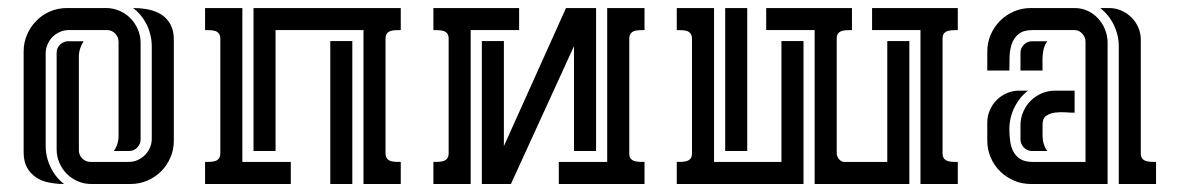

<svg xmlns="http://www.w3.org/2000/svg" viewBox="-20 -460 2949 480"><path d="M177.2 -84Q177.2 -72.3 185.8 -63.7Q194.3 -55.2 206.1 -55.2H301.3Q313.5 -55.2 324 -59.8Q334.5 -64.5 342.3 -72.3Q350.1 -80.1 354.7 -90.6Q359.4 -101.1 359.4 -113.3V-344.2Q359.4 -372.1 347.2 -397.5Q335 -422.9 313 -439.9Q332.5 -439.9 350.8 -436.3Q369.1 -432.6 383.3 -423.6Q397.5 -414.6 406 -399.2Q414.6 -383.8 414.6 -360.4V-108.4Q414.6 -85.9 406 -66.2Q397.5 -46.4 382.8 -31.7Q368.2 -17.1 348.4 -8.5Q328.6 0 306.2 0H208.5Q190.4 0 174.6 -6.8Q158.7 -13.7 147 -25.4Q135.3 -37.1 128.4 -53Q121.6 -68.8 121.6 -86.9V-328.1Q121.6 -340.3 130.4 -348.6Q139.2 -356.9 150.9 -356.9H189Q183.6 -348.6 180.4 -338.9Q177.2 -329.1 177.2 -319.3ZM276.4 -355.5Q276.4 -367.2 268.1 -376Q259.8 -384.8 247.6 -384.8H151.9Q140.1 -384.8 129.6 -380.1Q119.1 -375.5 111.3 -367.7Q103.5 -359.9 98.9 -349.1Q94.2 -338.4 94.2 -326.7V-95.7Q94.2 -67.9 106.2 -42.5Q118.2 -17.1 140.1 0Q120.6 0 102.3 -3.7Q84 -7.3 70.1 -16.6Q56.2 -25.9 47.6 -41Q39.1 -56.2 39.1 -79.6V-331.1Q39.1 -353.5 47.6 -373.3Q56.2 -393.1 70.8 -408Q85.4 -422.9 105.2 -431.4Q125 -439.9 147.5 -439.9H245.1Q262.7 -439.9 278.6 -433.1Q294.4 -426.3 306.2 -414.3Q317.9 -402.3 324.7 -386.5Q331.5 -370.6 331.5 -353V-111.8Q331.5 -100.1 323.2 -91.3Q314.9 -82.5 302.7 -82.5H264.6Q276.4 -99.1 276.4 -120.6Z M981.9 -439.9V-384.8Q976.1 -384.8 969.2 -384.5Q962.4 -384.3 956.8 -382.6Q951.2 -380.9 947.5 -376.5Q943.8 -372.1 943.8 -363.3V-77.1Q943.8 -68.4 947.5 -63.7Q951.2 -59.1 956.8 -57.4Q962.4 -55.7 969 -55.4Q975.6 -55.2 981.9 -55.2V0H888.7V-384.8H668.9V-82.5H613.8V-439.9ZM492.7 -439.9H585.9V-55.2H707V0H492.7V-55.2Q498.5 -55.2 505.4 -55.4Q512.2 -55.7 517.8 -57.4Q523.4 -59.1 527.1 -63.5Q530.8 -67.9 530.8 -76.7V-362.8Q530.8 -371.6 527.1 -376.2Q523.4 -380.9 517.8 -382.6Q512.2 -384.3 505.6 -384.5Q499 -384.8 492.7 -384.8ZM805.7 0V-357.4H860.8V0Z M1184.6 0V-357.4H1239.7V-94.7L1395 -439.9H1470.2V-82.5H1415V-344.7L1257.3 0ZM1591.3 -384.8Q1585 -384.8 1578.4 -384.5Q1571.8 -384.3 1566.2 -382.6Q1560.5 -380.9 1556.9 -376.2Q1553.2 -371.6 1553.2 -362.8V-76.7Q1553.2 -67.9 1556.9 -63.5Q1560.5 -59.1 1566.2 -57.4Q1571.8 -55.7 1578.6 -55.4Q1585.4 -55.2 1591.3 -55.2V0H1377V-55.2H1498V-439.9H1591.3ZM1063.5 -55.2Q1069.8 -55.2 1076.4 -55.4Q1083 -55.7 1088.6 -57.4Q1094.2 -59.1 1097.9 -63.7Q1101.6 -68.4 1101.6 -77.1V-363.3Q1101.6 -372.1 1097.9 -376.5Q1094.2 -380.9 1088.6 -382.6Q1083 -384.3 1076.2 -384.5Q1069.3 -384.8 1063.5 -384.8V-439.9H1277.8V-384.8H1156.7V0H1063.5Z M2016.6 -384.8H1895.5V-439.9H2109.9V-384.8Q2104 -384.8 2097.2 -384.5Q2090.3 -384.3 2084.7 -382.6Q2079.1 -380.9 2075.4 -376.5Q2071.8 -372.1 2071.8 -363.3V-77.1Q2071.8 -69.3 2077.4 -62.3Q2083 -55.2 2091.3 -55.2H2198.2V-357.4H2253.4V0H2016.6ZM1671.9 -55.2Q1677.7 -55.2 1684.6 -55.4Q1691.4 -55.7 1697 -57.4Q1702.6 -59.1 1706.3 -63.5Q1710 -67.9 1710 -76.7V-362.8Q1710 -371.6 1706.3 -376.2Q1702.6 -380.9 1697 -382.6Q1691.4 -384.3 1684.8 -384.5Q1678.2 -384.8 1671.9 -384.8V-439.9H1765.1V-55.2H1933.6V-357.4H1988.8V0H1671.9ZM2374.5 0H2281.2V-384.8H2160.2V-439.9H2374.5V-384.8Q2368.7 -384.8 2361.8 -384.5Q2355 -384.3 2349.4 -382.6Q2343.8 -380.9 2340.1 -376.5Q2336.4 -372.1 2336.4 -363.3V-77.1Q2336.4 -68.4 2340.1 -63.7Q2343.8 -59.1 2349.4 -57.4Q2355 -55.7 2361.6 -55.4Q2368.2 -55.2 2374.5 -55.2ZM1848.1 -439.9V-82.5H1793V-439.9Z M2693.8 -356Q2693.8 -366.7 2685.8 -375.7Q2677.7 -384.8 2666.5 -384.8H2561.5Q2538.6 -384.8 2526.6 -375Q2514.6 -365.2 2509.5 -350.3Q2504.4 -335.4 2503.9 -317.6Q2503.4 -299.8 2503.4 -283.7H2448.2V-331.1Q2448.2 -353.5 2456.8 -373.3Q2465.3 -393.1 2480.2 -408Q2495.1 -422.9 2514.9 -431.4Q2534.7 -439.9 2557.1 -439.9H2666.5Q2684.1 -439.9 2699.2 -432.9Q2714.4 -425.8 2725.3 -413.8Q2736.3 -401.9 2742.7 -386Q2749 -370.1 2749 -353V0H2557.1Q2534.7 0 2514.9 -8.5Q2495.1 -17.1 2480.2 -31.7Q2465.3 -46.4 2456.8 -66.2Q2448.2 -85.9 2448.2 -108.4V-153.8Q2448.2 -169.9 2454.6 -184.6Q2460.9 -199.2 2471.7 -210Q2482.4 -220.7 2497.1 -227.1Q2511.7 -233.4 2527.8 -233.4H2549.8Q2527.8 -215.8 2515.6 -190.4Q2503.4 -165 2503.4 -137.2Q2503.4 -122.1 2505.4 -107.4Q2507.3 -92.8 2513.4 -81.1Q2519.5 -69.3 2531 -62.3Q2542.5 -55.2 2561.5 -55.2H2693.8ZM2776.9 -344.2Q2776.9 -372.1 2764.6 -397.5Q2752.4 -422.9 2730.5 -439.9H2752.4Q2769 -439.9 2783.4 -433.6Q2797.9 -427.2 2808.6 -416.5Q2819.3 -405.8 2825.7 -391.4Q2832 -377 2832 -360.4V-76.7Q2832 -67.9 2835.7 -63.5Q2839.4 -59.1 2845.2 -57.4Q2851.1 -55.7 2857.7 -55.4Q2864.3 -55.2 2870.1 -55.2V0H2776.9ZM2666.5 -233.4V-178.2Q2657.7 -178.2 2644 -179.2Q2630.4 -180.2 2617.4 -178.5Q2604.5 -176.8 2595.5 -170.4Q2586.4 -164.1 2586.4 -148.9V-120.6Q2586.4 -99.1 2598.1 -82.5H2560.1Q2547.9 -82.5 2539.6 -91.3Q2531.2 -100.1 2531.2 -111.8V-146.5Q2531.2 -164.6 2538.1 -180.4Q2544.9 -196.3 2556.6 -208Q2568.4 -219.7 2584.2 -226.6Q2600.1 -233.4 2618.2 -233.4ZM2598.1 -356.9Q2592.3 -348.6 2589.8 -339.8Q2587.4 -331.1 2586.7 -321.8Q2585.9 -312.5 2586.2 -303Q2586.4 -293.5 2586.4 -283.7H2531.2V-328.1Q2531.2 -339.8 2539.8 -348.4Q2548.3 -356.9 2560.1 -356.9Z"/></svg>

Font: Isar CAT
Style: Regular
Weight: 400
Designer: Digitized by Peter Wiegel
Foundry: CAT-Fonts, Peter Wiegel
Version: Version 1.000; ttfautohint (v1.3)